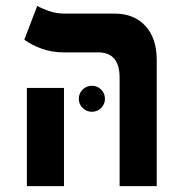

<svg xmlns="http://www.w3.org/2000/svg" viewBox="-20 -632 626 652"><path d="M386.2 0V-368.2Q386.2 -454.1 313.5 -454.1H197.3Q155.8 -454.1 121.3 -466.8Q86.9 -479.5 62.5 -497.1L106.4 -611.8Q117.7 -605 143.8 -595.5Q169.9 -585.9 196.8 -585.9H368.2Q435.1 -585.9 473.6 -544.2Q512.2 -502.4 512.2 -428.2V0ZM71.3 0V-333.5H197.3V0ZM292 -252.4Q273.9 -252.4 260.7 -265.4Q247.6 -278.3 247.6 -296.4Q247.6 -314.9 260.7 -327.9Q273.9 -340.8 292 -340.8Q310.5 -340.8 323.5 -327.9Q336.4 -314.9 336.4 -296.4Q336.4 -278.3 323.5 -265.4Q310.5 -252.4 292 -252.4Z"/></svg>

Font: CaskaydiaMono NF
Style: Bold
Weight: 700
Designer: Aaron Bell
Foundry: Saja Typeworks
Version: Version 2111.001; ttfautohint (v1.8.4);Nerd Fonts 3.1.1